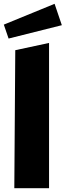

<svg xmlns="http://www.w3.org/2000/svg" viewBox="-29 -986 344 1006"><path d="M228 -761 51 -723 46 0H228ZM257 -966 -9 -857 16 -784 295 -854Z"/></svg>

Font: Bisquit Text
Style: Bold
Weight: 800
Version: Version 1.004;Glyphs 3.2.3 (3260)